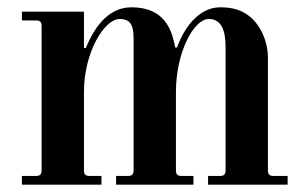

<svg xmlns="http://www.w3.org/2000/svg" viewBox="-20 -506 840 526"><path d="M40 0H258V-24H226C214 -24 210 -28 210 -40V-254C210 -363 266 -454 308 -454C344 -454 346 -427 346 -395V-40C346 -28 342 -24 330 -24H298V0H510V-24H478C466 -24 462 -28 462 -40V-254C462 -363 511 -454 552 -454C589 -454 598 -418 598 -377V-40C598 -28 594 -24 582 -24H550V0H768V-24H730C718 -24 714 -28 714 -40V-348C714 -392 694 -439 660 -464C639 -479 617 -486 583 -486C532 -486 489 -442 465 -376H460C451 -422 433 -486 340 -486C284 -486 243 -443 215 -374L210 -375V-474H40V-450H78C90 -450 94 -446 94 -434V-40C94 -28 90 -24 78 -24H40Z"/></svg>

Font: Old Standard
Style: Bold
Weight: 700
Designer: Alexey Kryukov <alexios@thessalonica.org.ru>
Version: Version 2.0.2